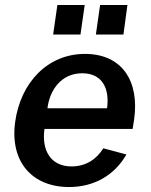

<svg xmlns="http://www.w3.org/2000/svg" viewBox="-20 -743 606 773"><path d="M321 -723H211L194 -604H304ZM493 -723H383L366 -604H477ZM159 -224H514L520 -262C542 -417 471 -526 322 -526C172 -526 63 -411 41 -252C19 -90 111 10 258 10C355 10 439 -34 489 -121L396 -146C368 -101 325 -73 268 -73C185 -73 147 -136 159 -224ZM171 -307C180 -380 226 -448 311 -448C391 -448 422 -388 411 -307Z"/></svg>

Font: United Sans SemiBold
Style: Italic
Weight: 600
Italic angle: -8°
Designer: Pablo Impallari, Rodrigo Fuenzalida (Modified by Dan O. Williams)
Version: Version 1.000;PS 001.000;hotconv 1.0.88;makeotf.lib2.5.64775